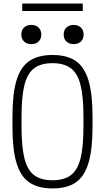

<svg xmlns="http://www.w3.org/2000/svg" viewBox="-20 -1049 590 1079"><path d="M275 10Q194 10 144.5 -24Q95 -58 72.5 -134Q50 -210 50 -335V-395Q50 -521 72.5 -596.5Q95 -672 144.5 -706Q194 -740 275 -740Q357 -740 406 -706Q455 -672 477.5 -596.5Q500 -521 500 -395V-335Q500 -210 477.5 -134Q455 -58 406 -24Q357 10 275 10ZM275 -36Q340 -36 378 -64.5Q416 -93 432.5 -158.5Q449 -224 449 -337V-393Q449 -506 432.5 -571.5Q416 -637 378 -665.5Q340 -694 275 -694Q210 -694 172 -665.5Q134 -637 117.5 -571.5Q101 -506 101 -393V-337Q101 -224 117.5 -158.5Q134 -93 172 -64.5Q210 -36 275 -36ZM156 -801Q131 -801 115.5 -815.5Q100 -830 100 -855Q100 -880 115.5 -894.5Q131 -909 156 -909Q181 -909 196.5 -894.5Q212 -880 212 -855Q212 -830 196.5 -815.5Q181 -801 156 -801ZM394 -801Q369 -801 353.5 -815.5Q338 -830 338 -855Q338 -880 353.5 -894.5Q369 -909 394 -909Q419 -909 434.5 -894.5Q450 -880 450 -855Q450 -830 434.5 -815.5Q419 -801 394 -801ZM105 -987V-1029H445V-987Z"/></svg>

Font: M PLUS Code Latin SemiExpanded Light
Style: Regular
Weight: 300
Width: 6
Designer: Coji Morishita
Foundry: UNDERFOREST DESIGN
Version: Version 1.002; ttfautohint (v1.8.3)